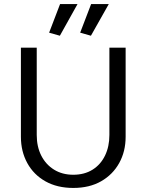

<svg xmlns="http://www.w3.org/2000/svg" viewBox="-20 -915 721 946"><path d="M161 -680H83V-241Q83 -169 114.5 -111.5Q146 -54 204 -21.5Q262 11 341 11Q421 11 478.5 -22Q536 -55 567.5 -112Q599 -169 599 -241V-680H519V-250Q519 -193 497.5 -148.5Q476 -104 436 -79Q396 -54 341 -54Q287 -54 246.5 -79Q206 -104 183.5 -148Q161 -192 161 -250ZM275 -739 362 -895H276L222 -754ZM428 -739 516 -895H429L375 -754Z"/></svg>

Font: Catamaran
Style: Regular
Weight: 400
Designer: Pria Ravichandran
Version: Version 2.000